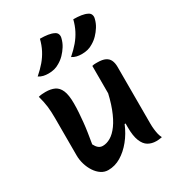

<svg xmlns="http://www.w3.org/2000/svg" viewBox="-193 -937 987 1069"><g transform="rotate(-30 300.0 -402.5)"><path d="M103 -542Q137 -542 160.5 -531Q184 -520 196.5 -491Q209 -462 209 -408Q209 -378 207 -349Q205 -320 202 -289.5Q199 -259 194 -227Q189 -195 183 -159Q192 -141 203.5 -131.5Q215 -122 231 -122Q256 -122 281.5 -137Q307 -152 331 -185Q355 -218 375.5 -271.5Q396 -325 411 -403V-167H396Q375 -116 342.5 -76Q310 -36 271.5 -13Q233 10 190 10Q166 10 145.5 -3.5Q125 -17 109.5 -40.5Q94 -64 85.5 -92.5Q77 -121 77 -150Q77 -190 77 -229.5Q77 -269 77 -309.5Q77 -350 77 -388Q77 -433 73 -465Q69 -497 58 -537Q69 -540 80 -541Q91 -542 103 -542ZM436 -540Q468 -540 486.5 -531Q505 -522 513 -504.5Q521 -487 521 -462Q521 -396 521 -334.5Q521 -273 521 -214.5Q521 -156 521 -97Q521 -79 523 -61Q525 -43 528.5 -28Q532 -13 539 0Q533 1 527 2Q521 3 515 3.5Q509 4 502 4Q473 4 450.5 -9Q428 -22 415 -54.5Q402 -87 402 -142Q402 -210 402 -278Q402 -346 402 -412Q402 -478 402 -537Q409 -539 414 -539.5Q419 -540 424.5 -540Q430 -540 436 -540ZM225 -814Q253 -814 275.5 -810.5Q298 -807 313 -799Q326 -793 330 -781Q334 -769 330 -756Q324 -731 310.5 -709.5Q297 -688 280 -670.5Q263 -653 242 -641Q226 -631 208.5 -626.5Q191 -622 170 -622Q153 -622 138 -625.5Q123 -629 109 -638Q141 -666 163 -692Q185 -718 200.5 -748Q216 -778 225 -814ZM440 -815Q468 -815 490.5 -811.5Q513 -808 528 -800Q541 -794 545 -782Q549 -770 545 -757Q539 -732 525.5 -710.5Q512 -689 495 -671.5Q478 -654 457 -642Q441 -632 423.5 -627.5Q406 -623 385 -623Q368 -623 353 -626.5Q338 -630 324 -639Q356 -667 378 -693Q400 -719 415.5 -749Q431 -779 440 -815Z"/></g></svg>

Font: Recursive Monospace Casual SemiBold
Style: Regular
Weight: 600
Version: Version 1.047